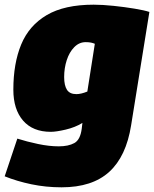

<svg xmlns="http://www.w3.org/2000/svg" viewBox="-41 -580 658 820"><path d="M-21 173 33 12Q74 25 121.5 35Q169 45 210 45Q251 45 276.5 31Q302 17 308 -30L311 -55Q280 -36 239.5 -26.5Q199 -17 176 -17Q99 -17 57.5 -65Q16 -113 16 -197Q16 -309 49.5 -390Q83 -471 158.5 -515.5Q234 -560 359 -560Q397 -560 444.5 -555Q492 -550 534 -543Q576 -536 597 -529L519 -45Q498 88 425.5 154Q353 220 222 220Q155 220 93 207Q31 194 -21 173ZM364 -393Q357 -396 348 -398Q339 -400 325 -400Q297 -400 276 -378.5Q255 -357 244 -323Q233 -289 233 -251Q233 -215 245 -196.5Q257 -178 285 -178Q305 -178 332 -189Z"/></svg>

Font: Georama Black
Style: Italic
Weight: 900
Italic angle: -9°
Designer: Jean-Baptiste Levee
Foundry: Production Type
Version: Version 1.000